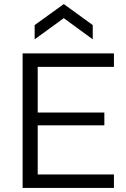

<svg xmlns="http://www.w3.org/2000/svg" viewBox="-20 -922 618 942"><path d="M91 0V-660H539V-594H165V-370H492V-307H165V-66H539V0ZM150 -729V-799L293 -902L435 -799V-729L293 -833Z"/></svg>

Font: Bricolage Grotesque 12pt Light
Style: Regular
Weight: 300
Designer: Mathieu Triay
Foundry: Atelier Triay
Version: Version 1.001; ttfautohint (v1.8.4.7-5d5b);gftools[0.9.33.de